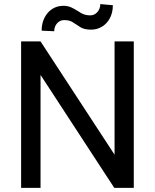

<svg xmlns="http://www.w3.org/2000/svg" viewBox="-20 -912 753 932"><path d="M527.8 -886.7Q527.8 -851.6 513.9 -824.7Q500 -797.9 475.8 -783Q451.7 -768.1 422.4 -768.1Q389.2 -768.1 370.6 -779.8L335.4 -802.7Q318.8 -814.5 291.5 -814.5Q271 -814.5 257.1 -798.8Q243.2 -783.2 243.2 -760.3L182.1 -763.2Q182.1 -798.3 196 -825.9Q210 -853.5 233.9 -868.7Q257.8 -883.8 287.1 -883.8Q308.1 -883.8 324.5 -876.7Q340.8 -869.6 361.8 -856L373 -849.1Q392.1 -837.4 418 -837.4Q438.5 -837.4 452.6 -853.3Q466.8 -869.1 466.8 -892.1ZM629.4 -710.9V0H534.7L176.8 -548.3V0H82.5V-710.9H176.8L536.1 -161.1V-710.9Z"/></svg>

Font: Mardoto
Style: Regular
Weight: 400
Designer: Christian Robertson, Vahan Hovhannisyan
Foundry: Google
Version: Version 1.000